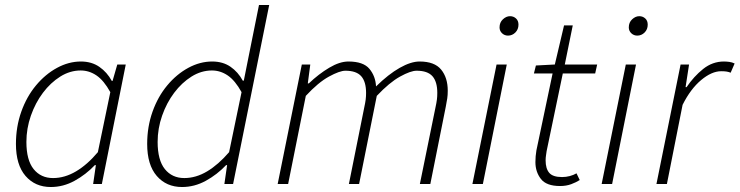

<svg xmlns="http://www.w3.org/2000/svg" viewBox="-20 -739 2970 771"><path d="M184 12Q121 12 82.5 -32.5Q44 -77 44 -161Q44 -230 65.5 -290.5Q87 -351 124.5 -396Q162 -441 209 -466.5Q256 -492 305 -492Q348 -492 379 -470.5Q410 -449 429 -414H432L451 -480H485L389 0H354L365 -76H361Q325 -38 279.5 -13Q234 12 184 12ZM193 -24Q240 -24 285.5 -51Q331 -78 373 -128L423 -369Q397 -416 367.5 -436Q338 -456 304 -456Q261 -456 222 -431.5Q183 -407 152.5 -366.5Q122 -326 104 -274.5Q86 -223 86 -169Q86 -96 115 -60Q144 -24 193 -24Z M711 12Q648 12 609.5 -32.5Q571 -77 571 -161Q571 -230 592.5 -290.5Q614 -351 651.5 -396Q689 -441 736 -466.5Q783 -492 832 -492Q875 -492 905.5 -471Q936 -450 955 -415H959L978 -510L1020 -719H1061L916 0H881L892 -76H888Q852 -38 806.5 -13Q761 12 711 12ZM720 -24Q767 -24 812 -51Q857 -78 900 -128L950 -369Q924 -416 894.5 -436Q865 -456 831 -456Q788 -456 749 -431.5Q710 -407 679.5 -366.5Q649 -326 631 -274.5Q613 -223 613 -169Q613 -96 642 -60Q671 -24 720 -24Z M1095 0 1192 -480H1226L1216 -404H1220Q1260 -442 1302 -467Q1344 -492 1379 -492Q1439 -492 1463.5 -462.5Q1488 -433 1490 -392Q1540 -441 1585 -466.5Q1630 -492 1665 -492Q1725 -492 1751.5 -459.5Q1778 -427 1778 -375Q1778 -357 1776 -344Q1774 -331 1770 -310L1708 0H1666L1728 -304Q1733 -327 1734.5 -339.5Q1736 -352 1736 -366Q1736 -411 1716.5 -433Q1697 -455 1653 -455Q1629 -455 1586.5 -431.5Q1544 -408 1493 -354L1422 0H1381L1442 -304Q1447 -327 1448.5 -339.5Q1450 -352 1450 -366Q1450 -411 1430.5 -433Q1411 -455 1367 -455Q1344 -455 1301 -431.5Q1258 -408 1208 -354L1137 0Z M1877 0 1974 -480H2015L1919 0ZM2020 -596Q2006 -596 1996 -605.5Q1986 -615 1986 -629Q1986 -649 1999.5 -661.5Q2013 -674 2028 -674Q2042 -674 2052 -665Q2062 -656 2062 -640Q2062 -621 2049.5 -608.5Q2037 -596 2020 -596Z M2229 8Q2174 8 2152 -20.5Q2130 -49 2130 -88Q2130 -101 2131 -111.5Q2132 -122 2134 -135L2199 -444H2124L2132 -476L2208 -480L2245 -637H2280L2248 -480H2378L2370 -444H2240L2175 -132Q2174 -123 2172.5 -114.5Q2171 -106 2171 -95Q2171 -62 2185.5 -45Q2200 -28 2237 -28Q2253 -28 2268 -32Q2283 -36 2295 -43L2308 -16Q2294 -7 2274 0.5Q2254 8 2229 8Z M2396 0 2493 -480H2534L2438 0ZM2539 -596Q2525 -596 2515 -605.5Q2505 -615 2505 -629Q2505 -649 2518.5 -661.5Q2532 -674 2547 -674Q2561 -674 2571 -665Q2581 -656 2581 -640Q2581 -621 2568.5 -608.5Q2556 -596 2539 -596Z M2616 0 2713 -480H2747L2733 -389H2737Q2766 -432 2803.5 -462Q2841 -492 2887 -492Q2897 -492 2908.5 -490.5Q2920 -489 2930 -484L2914 -447Q2907 -450 2898.5 -451.5Q2890 -453 2876 -453Q2838 -453 2795.5 -417.5Q2753 -382 2721 -318L2658 0Z"/></svg>

Font: Source Sans 3 ExtraLight Light
Style: Italic
Weight: 300
Italic angle: -11°
Version: Version 3.052;hotconv 1.1.0;makeotfexe 2.6.0